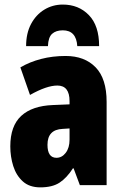

<svg xmlns="http://www.w3.org/2000/svg" viewBox="-20 -807 534 837"><path d="M266.1 -563Q348.6 -563 396.7 -513.7Q444.8 -464.4 444.8 -362.8V0H328.1L300.8 -73.2H297.9Q271 -31.2 239.5 -10.7Q208 9.8 155.8 9.8Q108.4 9.8 79.6 -16.1Q50.8 -42 37.8 -83Q24.9 -124 24.9 -168.9Q24.9 -257.8 72.5 -301.8Q120.1 -345.7 210.9 -349.1L283.2 -352.1V-366.2Q283.2 -434.1 230 -434.1Q183.6 -434.1 110.8 -393.1L68.8 -513.2Q109.4 -537.1 159.2 -550Q209 -563 266.1 -563ZM283.2 -247.1 252.9 -245.1Q187 -242.2 187 -175.8Q187 -119.1 226.1 -119.1Q250 -119.1 266.6 -140.9Q283.2 -162.6 283.2 -198.2ZM253.9 -787.1Q322.8 -787.1 367.4 -741.2Q412.1 -695.3 412.1 -606H316.9Q312.5 -674.8 253.9 -674.8Q224.1 -674.8 207.3 -659.7Q190.4 -644.5 189 -606H93.8Q93.8 -661.6 115.2 -702.1Q136.7 -742.7 173.1 -764.9Q209.5 -787.1 253.9 -787.1Z"/></svg>

Font: Open Sans Condensed ExtraBold
Style: Regular
Weight: 800
Width: 3
Designer: Monotype Design Team
Foundry: Monotype Imaging Inc.
Version: Version 3.000; ttfautohint (v1.8.4)